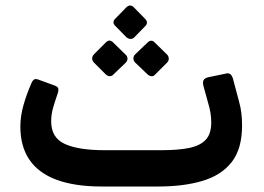

<svg xmlns="http://www.w3.org/2000/svg" viewBox="-20 -674 960 698"><path d="M349 4Q253 4 187 -20Q121 -44 87.5 -92.5Q54 -141 54 -214Q54 -251 65 -290.5Q76 -330 94 -371Q98 -381 104 -385Q110 -389 124 -383L176 -364Q188 -360 191 -354Q194 -348 190 -335Q181 -309 173.5 -284Q166 -259 166 -233Q166 -173 216 -150.5Q266 -128 359 -128H569Q627 -128 667 -136Q707 -144 727.5 -165.5Q748 -187 748 -229Q748 -264 736 -302L720 -360Q716 -375 720 -382.5Q724 -390 736 -393L799 -406Q813 -410 819.5 -402.5Q826 -395 829 -380L849 -305Q855 -284 857.5 -262.5Q860 -241 860 -218Q860 -133 822.5 -85Q785 -37 716.5 -16.5Q648 4 556 4ZM467 -537Q461 -532 454 -532.5Q447 -533 440 -538L399 -580Q386 -593 399 -606L440 -648Q453 -660 466 -648L507 -606Q521 -592 508 -579ZM392 -403Q387 -397 379 -397Q371 -397 364 -404L321 -447Q315 -454 315 -461.5Q315 -469 321 -476L364 -519Q378 -534 392 -519L436 -476Q443 -470 443.5 -461.5Q444 -453 437 -446ZM544 -403Q538 -396 530 -397Q522 -398 516 -404L471 -447Q465 -453 465 -461.5Q465 -470 471 -476L516 -519Q530 -533 543 -519L587 -476Q593 -470 593.5 -461.5Q594 -453 587 -446Z"/></svg>

Font: Rubik Medium
Style: Italic
Weight: 500
Italic angle: -12°
Designer: Hubert and Fischer
Foundry: Hubert and Fischer
Version: Version 2.300;gftools[0.9.30]